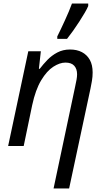

<svg xmlns="http://www.w3.org/2000/svg" viewBox="-20 -826 592 1086"><path d="M405 -336Q410 -359 413 -375.5Q416 -392 416 -406Q416 -436 400 -454Q384 -472 350 -472Q318 -472 281.5 -448.5Q245 -425 213 -372Q181 -319 162 -231L114 0H26L140 -536H211L200 -437H205Q224 -462 248 -487Q272 -512 304 -529Q336 -546 376 -546Q415 -546 443.5 -531Q472 -516 488 -487.5Q504 -459 504 -416Q504 -392 500 -368.5Q496 -345 492 -326L371 240H283ZM304 -620Q313 -638 324.5 -662Q336 -686 347.5 -711.5Q359 -737 369.5 -761.5Q380 -786 387 -806H479V-792Q473 -777 459.5 -754Q446 -731 429 -704.5Q412 -678 393.5 -652Q375 -626 359 -606H304Z"/></svg>

Font: Noto Sans Display
Style: Italic
Weight: 400
Italic angle: -12°
Designer: Monotype Design Team
Foundry: Monotype Imaging Inc.
Version: Version 2.003